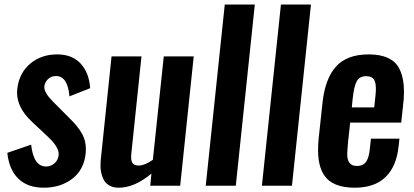

<svg xmlns="http://www.w3.org/2000/svg" viewBox="-20 -830 1849 858"><path d="M175.3 8.8Q103.5 8.8 62 -31.5Q20.5 -71.8 12.7 -147L119.1 -183.6Q129.9 -85.9 186 -85.9Q187 -85.9 187.5 -85.9Q210 -86.9 225.6 -102.1Q241.2 -117.2 242.2 -139.6Q242.2 -141.1 242.2 -142.1Q242.2 -173.3 195.8 -217.3L122.6 -286.1Q56.2 -348.1 56.2 -416.5Q56.2 -425.8 57.6 -435.5Q66.4 -504.9 115.5 -545.9Q164.6 -586.9 235.4 -586.9Q302.7 -586.9 340.6 -545.7Q378.4 -504.4 382.8 -436L290.5 -399.4Q282.2 -489.7 231.4 -490.2Q230.5 -490.2 230 -490.2Q209 -490.2 194.8 -476.6Q180.2 -462.9 178.2 -443.4Q178.2 -441.4 178.2 -439.9Q178.2 -414.6 216.3 -376.5L291 -301.3Q328.6 -265.6 348.1 -229.5Q363.8 -200.7 363.8 -163.1Q363.8 -153.8 362.8 -144Q355 -70.8 302.7 -31Q250.5 8.8 175.3 8.8Z M510.7 8.8Q485.4 8.8 467.5 -1.7Q449.7 -12.2 441.4 -30.8Q433.1 -49.8 430.2 -70.3Q428.7 -81.1 429.2 -92.8Q429.2 -103.5 430.2 -115.2L478.5 -578.1H612.3L566.9 -144Q565.9 -136.2 565.9 -129.4Q565.9 -113.3 570.8 -103.5Q577.6 -90.3 599.6 -90.3Q600.6 -90.3 601.1 -90.3Q626 -90.3 663.1 -115.7L711.9 -578.1H845.7L785.2 0H651.4L656.7 -54.2Q581.1 8.8 510.7 8.8Z M899.4 0 984.4 -809.6H1118.7L1033.7 0Z M1150.4 0 1235.4 -809.6H1369.6L1284.7 0Z M1565.9 8.8Q1466.3 8.8 1429.2 -45.9Q1400.9 -87.9 1401.4 -161.1Q1401.4 -183.6 1403.8 -209L1420.9 -368.2Q1432.1 -477.1 1481 -532Q1529.8 -586.9 1627.4 -586.9Q1679.7 -586.9 1713.6 -571Q1747.6 -555.2 1763.2 -525.4Q1779.8 -495.1 1783.7 -452.1Q1785.2 -436 1785.2 -418Q1785.2 -388.7 1780.8 -354.5L1772.9 -282.2H1544.9L1535.6 -197.3Q1532.7 -168 1531.7 -143.6Q1531.7 -141.1 1531.7 -138.2Q1531.7 -117.2 1541 -103.5Q1551.3 -87.9 1575.2 -88.4Q1604 -88.4 1616.7 -108.2Q1629.4 -127.9 1632.8 -166L1637.7 -210.4H1765.1L1761.2 -176.3Q1752 -86.4 1702.9 -38.8Q1653.8 8.8 1565.9 8.8ZM1552.2 -350.1H1652.3L1658.2 -405.3Q1659.7 -420.4 1659.7 -432.6Q1659.7 -457 1653.8 -469.7Q1645 -489.3 1616.7 -489.7Q1587.4 -489.7 1574.7 -467.8Q1562 -445.8 1555.7 -386.7Z"/></svg>

Font: Oswald
Style: Medium
Weight: 500
Designer: Vernon Adams
Foundry: Vernon Adams
Version: 3.0; ttfautohint (v0.94.23-7a4d-dirty) -l 8 -r 50 -G 150 -x 